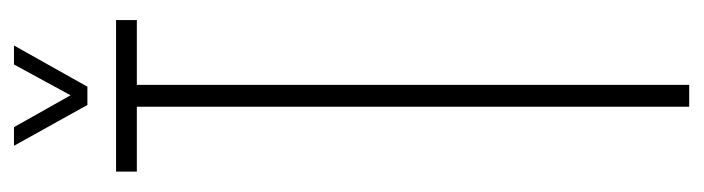

<svg xmlns="http://www.w3.org/2000/svg" viewBox="-377 -605 982 268"><g transform="rotate(-90 114.0 -471.0)"><path d="M99 0V-771H8.5V-800H220V-771H129.5V0ZM101.5 -840 44.5 -942.5H70.5L115 -863.5L158 -942.5H184.5L127 -840Z"/></g></svg>

Font: Big Shoulders Display ExtraLight
Style: Regular
Weight: 250
Designer: Patric King
Foundry: XO Type Co
Version: Version 2.002